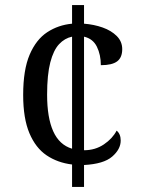

<svg xmlns="http://www.w3.org/2000/svg" viewBox="-20 -734 556 754"><path d="M263 -88Q206 -95 163 -124Q120 -153 95.5 -211Q71 -269 71 -361Q71 -460 96.5 -519.5Q122 -579 165.5 -607.5Q209 -636 263 -641V-714H310V-641Q349 -638 383 -626Q417 -614 438.5 -592.5Q460 -571 460 -541Q460 -508 440 -493Q420 -478 376 -478Q376 -519 360.5 -550.5Q345 -582 310 -590V-144Q354 -144 388 -167Q422 -190 438 -221Q454 -208 454 -182Q454 -148 420.5 -119Q387 -90 310 -86V0H263ZM263 -590Q234 -584 212 -560.5Q190 -537 177.5 -489Q165 -441 165 -362Q165 -272 189 -218.5Q213 -165 263 -150Z"/></svg>

Font: Noto Serif Myanmar SemiCondensed
Style: Regular
Weight: 400
Width: 4
Designer: Ben Mitchell and the Monotype Design Team
Foundry: Monotype Imaging Inc.
Version: Version 2.106; ttfautohint (v1.8.4.7-5d5b)